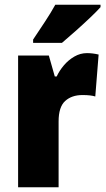

<svg xmlns="http://www.w3.org/2000/svg" viewBox="-20 -786 443 806"><path d="M345 -563Q369 -563 394 -557L380 -381Q370 -384 357.5 -385.5Q345 -387 326 -387Q281 -387 253.5 -362Q226 -337 226 -276V0H56V-553H185L210 -465H218Q229 -489 248 -511.5Q267 -534 292 -548.5Q317 -563 345 -563ZM402 -756Q386 -738 357.5 -711Q329 -684 297.5 -656Q266 -628 240 -606H119V-620Q143 -656 168.5 -694.5Q194 -733 212 -766H402Z"/></svg>

Font: Noto Sans Gurmukhi UI Condensed Black
Style: Regular
Weight: 900
Width: 3
Designer: Jelle Bosma - Monotype Design Team
Foundry: Monotype Imaging Inc.
Version: Version 2.004; ttfautohint (v1.8.4.7-5d5b)